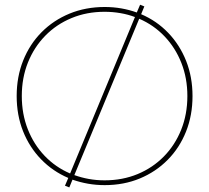

<svg xmlns="http://www.w3.org/2000/svg" viewBox="-20 -777 894 821"><path d="M276.4 24.4 257.8 17.1 272 -16.1Q205.6 -44.4 155.8 -95.7Q106 -147 78.6 -215.8Q51.3 -284.7 51.3 -366.2Q51.3 -448.7 79.1 -518.3Q106.9 -587.9 157.7 -639.2Q208.5 -690.4 277.3 -718.8Q346.2 -747.1 427.7 -747.1Q464.8 -747.1 499.3 -741Q533.7 -734.9 564.9 -723.6L579.1 -756.8L597.2 -749.5L583.5 -716.3Q649.9 -688 699.2 -636.7Q748.5 -585.4 775.9 -516.6Q803.2 -447.8 803.2 -366.2Q803.2 -283.7 775.4 -214.1Q747.6 -144.5 696.8 -93.3Q646 -42 577.6 -13.7Q509.3 14.6 427.7 14.6Q390.6 14.6 356.2 8.5Q321.8 2.4 290 -8.8ZM279.8 -35.2 557.1 -704.1Q527.3 -715.3 494.6 -720.9Q461.9 -726.6 427.2 -726.6Q350.6 -726.6 285.9 -699.7Q221.2 -672.9 173.6 -624.3Q126 -575.7 99.6 -510Q73.2 -444.3 73.2 -366.2Q73.2 -289.6 98.9 -224.4Q124.5 -159.2 170.9 -110.6Q217.3 -62 279.8 -35.2ZM427.2 -5.9Q503.9 -5.9 568.6 -32.7Q633.3 -59.6 680.9 -108.2Q728.5 -156.7 754.9 -222.7Q781.2 -288.6 781.2 -366.2Q781.2 -442.9 755.6 -507.8Q730 -572.8 683.8 -621.3Q637.7 -669.9 575.2 -696.8L297.9 -28.3Q327.6 -17.6 360.1 -11.7Q392.6 -5.9 427.2 -5.9Z"/></svg>

Font: Kumbh Sans Thin
Style: Regular
Weight: 250
Version: Version 1.004